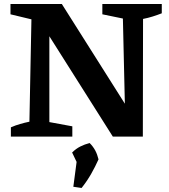

<svg xmlns="http://www.w3.org/2000/svg" viewBox="-20 -678 837 953"><path d="M488 -658H783V-612Q760 -603 737.5 -596Q715 -589 690 -584L689 0H540L194 -547L225 -556V-72L339 -51V0H34V-46Q57 -56 79.5 -62.5Q102 -69 126 -74L136 -582L32 -607V-658H287L629 -117L601 -108L590 -586L488 -607ZM344 249 364 97 469 113Q453 149 432.5 185Q412 221 385 255ZM377 161 338 79Q357 60 379 49Q401 38 425 32Q442 49 452.5 68.5Q463 88 469 113Z"/></svg>

Font: Piazzolla 24pt
Style: Bold
Weight: 700
Designer: Juan Pablo del Peral
Foundry: Huerta Tipografica
Version: Version 2.005